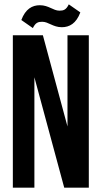

<svg xmlns="http://www.w3.org/2000/svg" viewBox="-20 -862 467 882"><path d="M275 0H388V-700H290V-281L177 -700H39V0H138V-507ZM253 -813C224 -813 204 -838 163 -838C128 -838 97 -821 78 -770L131 -733C143 -758 155 -762 174 -762C203 -762 223 -737 264 -737C299 -737 330 -754 349 -805L296 -842C284 -817 272 -813 253 -813Z"/></svg>

Font: Bebas Neue
Style: Bold
Weight: 700
Designer: Ryoichi Tsunekawa
Foundry: Ryoichi Tsunekawa
Version: Version 1.300